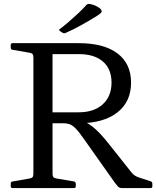

<svg xmlns="http://www.w3.org/2000/svg" viewBox="-20 -963 800 983"><path d="M287 -804Q279 -809 286 -814Q307 -830 331 -850.5Q355 -871 379 -893.5Q403 -916 422 -937Q428 -944 438 -943Q456 -940 469.5 -933.5Q483 -927 493 -919Q499 -912 500.5 -907Q502 -902 496.5 -896.5Q491 -891 477 -882Q439 -858 394.5 -833.5Q350 -809 315 -794Q307 -791 299 -796ZM249 -332V-388H383Q461 -388 506 -429Q551 -470 551 -540Q551 -610 507 -648Q463 -686 383 -686H249V-742H383Q512 -742 581.5 -689.5Q651 -637 651 -540Q651 -442 580.5 -387Q510 -332 383 -332ZM151 0V-742H249V0ZM610 0Q601 0 594.5 -1.5Q588 -3 582.5 -9.5Q577 -16 567 -29L405 -258Q382 -291 365.5 -307Q349 -323 335 -327.5Q321 -332 303 -332L360 -351Q387 -350 412.5 -339.5Q438 -329 467.5 -303Q497 -277 535 -229L655 -78Q663 -69 671.5 -63.5Q680 -58 692 -54L751 -35Q760 -32 760 -22V-9Q760 0 750 0ZM44 0Q35 0 35 -10V-23Q35 -33 45 -34L131 -49Q143 -51 147 -56.5Q151 -62 151 -74V-215H249V-73Q249 -61 253.5 -56Q258 -51 270 -49L359 -34Q368 -31 368 -22V-9Q368 0 358 0ZM35 -732Q35 -742 44 -742H249V-527H151V-668Q151 -680 147 -685.5Q143 -691 131 -693L45 -708Q35 -709 35 -719Z"/></svg>

Font: Hahmlet
Style: Regular
Weight: 400
Designer: Minjoo Ham & Mark Frömberg
Foundry: hypertype
Version: Version 1.001; ttfautohint (v1.8.3)